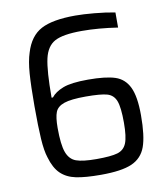

<svg xmlns="http://www.w3.org/2000/svg" viewBox="-80 -763 729 838"><g transform="rotate(-10 284.5 -344.0)"><path d="M83 -108Q73 -138 69.5 -192Q66 -246 66 -337Q66 -426 70 -481Q74 -536 86 -572Q107 -642 158 -669Q209 -696 310 -696Q345 -696 394 -691.5Q443 -687 485 -679V-612Q399 -625 326 -625Q243 -625 206.5 -605.5Q170 -586 158 -533Q146 -480 146 -361H152Q169 -383 205 -397Q241 -411 316 -411Q394 -411 435.5 -397.5Q477 -384 497 -342.5Q517 -301 517 -218Q517 -126 500 -79Q483 -32 437.5 -12Q392 8 300 8Q231 8 190 -0.5Q149 -9 123 -34Q97 -59 83 -108ZM438 -199Q438 -267 427 -295.5Q416 -324 388 -332Q360 -340 293 -340Q228 -340 197.5 -329.5Q167 -319 158 -296Q149 -273 149 -226Q149 -152 161.5 -118Q174 -84 203 -73.5Q232 -63 293 -63Q357 -63 386 -71.5Q415 -80 426.5 -108Q438 -136 438 -199Z"/></g></svg>

Font: Assailand
Style: Regular
Weight: 400
Designer: Hector Gatti with collaboration of the Omnibus-Type team
Foundry: Omnibus-Type
Version: Version 0.072;October 19, 2019;FontCreator 12.0.0.2547 64-bi